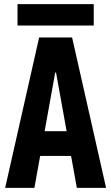

<svg xmlns="http://www.w3.org/2000/svg" viewBox="-20 -912 540 932"><path d="M5 0 170 -730H330L495 0H353L252 -560H248L147 0ZM110 -155V-275H390V-155ZM65 -788V-892H435V-788Z"/></svg>

Font: M PLUS 1 Code
Style: Regular
Weight: 400
Designer: Coji Morishita
Foundry: UNDERFOREST DESIGN
Version: Version 1.005